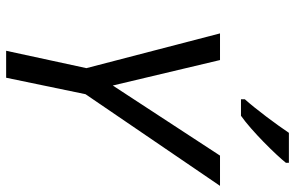

<svg xmlns="http://www.w3.org/2000/svg" viewBox="-192 -792 984 641"><g transform="rotate(90 300.5 -472.0)"><path d="M92 -714 208 -268 150 0H240L295 -265L601 -714H500L266 -356L181 -714ZM312 -784H367C417 -819 497 -900 524 -934V-944H424C395 -901 346 -835 312 -797Z"/></g></svg>

Font: BC Sans
Style: Italic
Weight: 400
Italic angle: -12°
Designer: Monotype Design Team
Designer: Province of B.C.
Foundry: Monotype Imaging Inc.
Version: Version 2.000;GOOG;noto-source:20170915:90ef993387c0